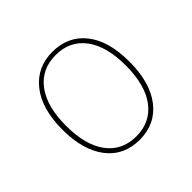

<svg xmlns="http://www.w3.org/2000/svg" viewBox="-137 -676 834 834"><g transform="rotate(-45 280.0 -259.5)"><path d="M281 -529Q377 -529 432.5 -459.5Q488 -390 488 -262Q488 -134 432 -62Q376 10 280 10Q183 10 128 -61.5Q73 -133 73 -259Q73 -386 129.5 -457.5Q186 -529 281 -529ZM281 -509Q195 -509 145.5 -444Q96 -379 96 -259Q96 -141 144.5 -76Q193 -11 280 -11Q366 -11 415.5 -76Q465 -141 465 -262Q465 -380 416.5 -444.5Q368 -509 281 -509Z"/></g></svg>

Font: FiraGO Thin
Style: Regular
Weight: 100
Designer: bBox Type
Foundry: bBox Type GmbH
Version: Version 1.001;PS 001.001;hotconv 1.0.88;makeotf.lib2.5.64775